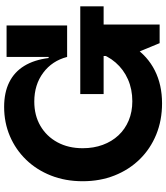

<svg xmlns="http://www.w3.org/2000/svg" viewBox="44 -856 823 952"><g transform="rotate(-90 456.0 -379.5)"><path d="M420 12Q335.9 12 265.2 -16.9Q194.6 -45.8 142.7 -98.7Q90.9 -151.7 62.4 -223.5Q33.9 -295.4 33.9 -381.5Q33.9 -467.5 62.1 -538.8Q90.2 -610.1 140.5 -662Q190.7 -713.9 257.7 -742.5Q324.7 -771 402.2 -771Q473.7 -771 524.6 -745.7Q575.6 -720.5 605.7 -671.3Q635.8 -622.1 644.8 -550.5H681.7L650.2 -458.7Q630.9 -533.2 571.6 -577.3Q512.3 -621.5 428.8 -621.5Q360.4 -621.5 308.4 -591.2Q256.4 -560.9 227 -506.8Q197.6 -452.6 197.6 -381.5Q197.6 -327.3 214.2 -282.1Q230.8 -236.9 261.6 -204Q292.3 -171.2 335.2 -153.3Q378.1 -135.4 430.5 -135.4Q490 -135.4 539.1 -157.1Q588.3 -178.9 622.6 -218.5Q656.9 -258 672.1 -311.1L761.8 -294.3Q745.6 -196.6 699.8 -128.1Q654 -59.6 582.9 -23.8Q511.8 12 420 12ZM718.5 0 654.8 -154.1V-368H810.8V0ZM466.1 -277.7V-393.5H901.2V-277.7ZM650.2 -458.7V-758.9H806.2V-458.7Z"/></g></svg>

Font: Hepta Slab ExtraLight
Style: Regular
Weight: 200
Designer: Michael LaGattuta
Foundry: Michael LaGattuta
Version: Version 1.100